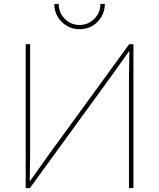

<svg xmlns="http://www.w3.org/2000/svg" viewBox="-20 -951 805 971"><path d="M654.8 0H632.3V-551.3Q632.3 -576.7 632.8 -602.1Q633.3 -627.4 633.8 -652.8Q634.3 -678.2 634.3 -703.6H641.1Q622.6 -678.2 604.7 -652.8Q586.9 -627.4 568.8 -602.1Q550.8 -576.7 532.2 -551.3L131.3 0H109.9V-727.5H132.3V-175.3Q132.3 -149.9 131.8 -124.5Q131.3 -99.1 130.9 -74Q130.4 -48.8 130.4 -23.4H123Q141.6 -48.8 159.4 -74Q177.2 -99.1 195.3 -124.5Q213.4 -149.9 231.4 -175.3L633.3 -727.5H654.8ZM382.3 -803.2Q346.7 -803.2 317.6 -820.6Q288.6 -837.9 271.5 -866.9Q254.4 -896 254.4 -931.2H276.9Q276.9 -886.7 307.9 -855.7Q338.9 -824.7 382.3 -824.7Q425.8 -824.7 456.8 -855.7Q487.8 -886.7 487.8 -931.2H510.3Q510.3 -896 493.2 -866.7Q476.1 -837.4 447.3 -820.3Q418.5 -803.2 382.3 -803.2Z"/></svg>

Font: Inter 16pt Thin
Style: Regular
Weight: 250
Version: Version 4.001;git-66647c0bb